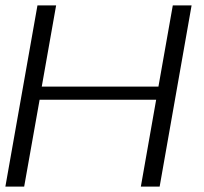

<svg xmlns="http://www.w3.org/2000/svg" viewBox="-21 -695 758 715"><path d="M-1 0 118.5 -675H188L134.5 -372.5H569L622.5 -675H692.5L573.5 0H503.5L560.5 -323.5H126.5L69 0Z"/></svg>

Font: Anybody ExtraExpanded Light
Style: Italic
Weight: 300
Width: 8
Italic angle: -10°
Designer: Tyler Finck
Foundry: Etcetera Type Company
Version: Version 1.010; ttfautohint (v1.8.3) -l 8 -r 50 -G 200 -x 14 